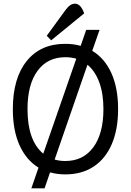

<svg xmlns="http://www.w3.org/2000/svg" viewBox="-20 -935 714 1047"><path d="M151 92 190 -21Q123 -62 86.5 -143Q50 -224 50 -340Q50 -508 125.5 -602Q201 -696 336 -696Q381 -696 420 -685L450 -772H523L483 -658Q551 -617 587.5 -536Q624 -455 624 -340Q624 -229 589.5 -149Q555 -69 490.5 -26.5Q426 16 336 16Q292 16 253 5L223 92ZM130 -340Q130 -168 216 -97L396 -615Q368 -623 336 -623Q239 -623 184.5 -548.5Q130 -474 130 -340ZM336 -57Q434 -57 489 -132Q544 -207 544 -340Q544 -424 521.5 -485.5Q499 -547 457 -582L278 -65Q305 -57 336 -57ZM259 -715 235 -740 337 -880Q362 -915 389 -915Q420 -915 439 -862Z"/></svg>

Font: Imprima
Style: Regular
Weight: 400
Designer: Eduardo Tunni
Foundry: Eduardo Tunni
Version: Version 1.002; ttfautohint (v1.8.4.7-5d5b);gftools[0.9.23]